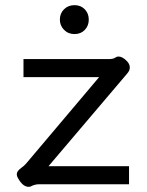

<svg xmlns="http://www.w3.org/2000/svg" viewBox="-20 -714 568 744"><path d="M45 0ZM91 10Q68 10 49 -25Q45 -32 45 -39Q45 -51 63 -64Q72 -70 81 -80L364 -415H71V-485H400Q420 -485 427 -491Q433 -495 439 -495Q455 -495 473 -476Q483 -465 483 -452Q483 -440 472 -428L168 -70H480V0H132Q116 0 102 7Q98 10 91 10ZM212 -638Q212 -662 228 -678Q244 -694 269 -694Q293 -694 308.5 -678Q324 -662 324 -638Q324 -614 308.5 -598Q293 -582 269 -582Q244 -582 228 -598.5Q212 -615 212 -638Z"/></svg>

Font: Niramit
Style: Regular
Weight: 400
Version: Version 1.000; ttfautohint (v1.6)